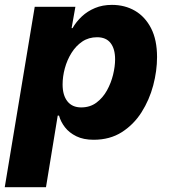

<svg xmlns="http://www.w3.org/2000/svg" viewBox="-44 -567 696 791"><path d="M-24.4 204.1 99.1 -539.1H266.6L251 -451.2H254.9Q270 -477.5 293.2 -499.3Q316.4 -521 347.4 -533.9Q378.4 -546.9 417 -546.9Q470.2 -546.9 512 -522.7Q553.7 -498.5 578.4 -450.7Q603 -402.8 603 -332Q603 -274.9 587.2 -215.1Q571.3 -155.3 539.1 -104.5Q506.8 -53.7 457.8 -22.5Q408.7 8.8 341.8 8.8Q299.8 8.8 270.5 -5.6Q241.2 -20 223.6 -42.7Q206.1 -65.4 199.2 -90.8H193.8L145.5 204.1ZM290.5 -124.5Q327.1 -124.5 353.5 -144.3Q379.9 -164.1 396.7 -194.6Q413.6 -225.1 421.9 -259.3Q430.2 -293.5 430.2 -322.8Q430.2 -365.7 411.6 -389.6Q393.1 -413.6 356 -413.6Q321.3 -413.6 294.9 -395.8Q268.6 -377.9 250.5 -348.9Q232.4 -319.8 223.1 -285.6Q213.9 -251.5 213.9 -218.8Q213.9 -174.8 233.6 -149.7Q253.4 -124.5 290.5 -124.5Z"/></svg>

Font: Inter 18pt ExtraBold
Style: Italic
Weight: 800
Italic angle: -9.3988°
Designer: Rasmus Andersson
Foundry: rsms
Version: Version 4.001;git-66647c0bb